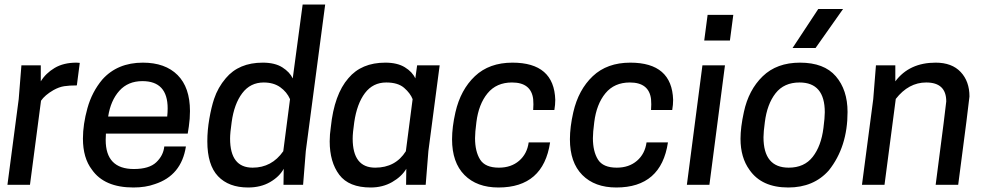

<svg xmlns="http://www.w3.org/2000/svg" viewBox="-20 -820 4377 852"><path d="M113 0H13L63 -380L75 -530H161V-459Q183 -495 222.5 -518.5Q262 -542 319 -542L334 -541L321 -441Q288 -441 265 -437.5Q242 -434 217 -420Q179 -398 162 -373Z M572 12Q443 12 388 -67Q348 -119 348 -205Q348 -268 368 -340Q388 -412 434 -467Q501 -542 614 -542Q713 -542 768 -487Q823 -432 823 -327Q823 -293 818 -259L813 -227H450L449 -199Q449 -70 574 -70Q642 -70 673.5 -100Q705 -130 709 -170H805Q785 -41 667 -3Q626 12 572 12ZM722 -303Q724 -322 724 -339Q724 -460 612 -460Q548 -460 509.5 -417Q471 -374 460 -303Z M1081 12Q995 12 947.5 -38Q900 -88 900 -193Q900 -242 909 -293.5Q918 -345 930 -381Q947 -432 982 -473Q1040 -542 1146 -542Q1200 -542 1233 -521Q1266 -500 1279 -472L1323 -800H1423L1337 -150L1325 0H1238L1239 -71Q1220 -36 1178.5 -12Q1137 12 1081 12ZM1101 -76Q1186 -76 1237 -149L1267 -380Q1253 -412 1223.5 -433Q1194 -454 1150 -454Q1091 -454 1055 -406.5Q1019 -359 1008 -278Q1001 -230 1001 -205Q1001 -76 1101 -76Z M1931 -530H1831ZM1625 12Q1528 12 1485.5 -44.5Q1443 -101 1443 -193Q1443 -223 1448 -256Q1463 -401 1526 -473Q1584 -542 1690 -542Q1743 -542 1776.5 -521.5Q1810 -501 1823 -472L1831 -530H1931L1881 -150L1869 0H1782L1783 -71Q1762 -36 1720 -12Q1678 12 1625 12ZM1645 -76Q1735 -76 1781 -149L1811 -380Q1801 -406 1773.5 -430Q1746 -454 1694 -454Q1635 -454 1599.5 -407Q1564 -360 1552 -278Q1545 -230 1545 -205Q1545 -76 1645 -76Z M2192 12Q2096 12 2041 -43.5Q1986 -99 1986 -202Q1986 -256 2001 -322Q2024 -422 2087.5 -482Q2151 -542 2254 -542Q2439 -542 2444 -377Q2444 -355 2440 -332H2346L2347 -357L2346 -380Q2337 -454 2252 -454Q2183 -454 2143.5 -406Q2104 -358 2094 -278Q2088 -232 2088 -207Q2088 -148 2110.5 -112Q2133 -76 2194 -76Q2248 -76 2283.5 -106.5Q2319 -137 2326 -188H2421Q2391 12 2192 12Z M2715 12Q2619 12 2564 -43.5Q2509 -99 2509 -202Q2509 -256 2524 -322Q2547 -422 2610.5 -482Q2674 -542 2777 -542Q2962 -542 2967 -377Q2967 -355 2963 -332H2869L2870 -357L2869 -380Q2860 -454 2775 -454Q2706 -454 2666.5 -406Q2627 -358 2617 -278Q2611 -232 2611 -207Q2611 -148 2633.5 -112Q2656 -76 2717 -76Q2771 -76 2806.5 -106.5Q2842 -137 2849 -188H2944Q2914 12 2715 12Z M3128 0H3028L3097 -530H3197ZM3219 -640H3105L3120 -754H3234Z M3599 -607H3497L3611 -780H3721ZM3480 -76Q3549 -76 3586.5 -124Q3624 -172 3634 -252Q3640 -298 3640 -322Q3640 -454 3528 -454Q3459 -454 3421.5 -406Q3384 -358 3374 -278Q3368 -234 3368 -211Q3368 -76 3480 -76ZM3478 12Q3360 12 3306 -66Q3266 -121 3266 -204Q3266 -255 3281 -323Q3302 -421 3364.5 -481.5Q3427 -542 3530 -542Q3637 -542 3689 -481.5Q3741 -421 3741 -323Q3741 -168 3658 -64Q3591 12 3478 12Z M4232 0H4132Q4179 -360 4179 -370Q4179 -454 4090 -454Q4012 -454 3955 -381L3905 0H3805L3855 -380L3867 -530H3953V-459Q4015 -542 4132 -542Q4204 -542 4243 -500.5Q4282 -459 4282 -392Q4280 -365 4232 0Z"/></svg>

Font: Tanohe Sans Medium
Style: Italic
Weight: 500
Designer: Village Type and Design LLC & Cristiano Sobral
Foundry: Cooper Hewitt Smithsonian Design Museum
Version: Version 1.00;September 29, 2021;FontCreator 13.0.0.2655 64-b